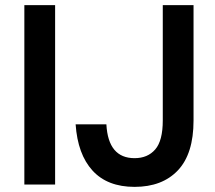

<svg xmlns="http://www.w3.org/2000/svg" viewBox="-20 -720 840 749"><path d="M75 -700H195V0H75ZM505 9Q399 9 341 -54.5Q283 -118 275 -235H395Q402 -103 505 -103Q556 -103 585.5 -137Q615 -171 615 -250V-700H735V-250Q735 -120 674 -55.5Q613 9 505 9Z"/></svg>

Font: Retni Sans
Style: Bold
Weight: 700
Designer: Vitaly Kuzmin
Foundry: ParaType Ltd.
Version: Version 1.00;March 2, 2019;FontCreator 11.5.0.2425 64-bit; t